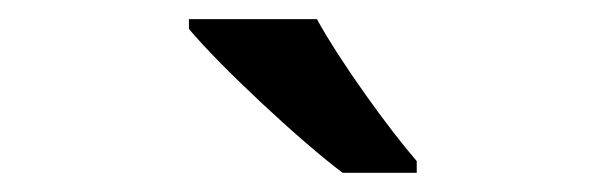

<svg xmlns="http://www.w3.org/2000/svg" viewBox="-20 -786 632 200"><path d="M414.1 -606V-618.2C385.3 -651.4 335 -720.7 310.1 -766.1H176.8V-755.9C208 -718.3 292 -639.6 336.9 -606Z"/></svg>

Font: Open Sans 600
Style: Regular
Weight: 600
Foundry: Ascender Corporation
Version: Version 1.100;PS 001.100;hotconv 1.0.88;makeotf.lib2.5.64775